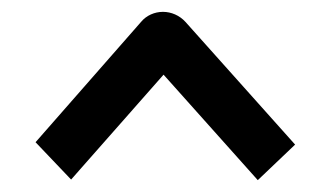

<svg xmlns="http://www.w3.org/2000/svg" viewBox="-20 -676 556 324"><path d="M478 -432 293 -639C283 -650 269 -656 255 -656C241 -656 227 -650 218 -639L40 -436L100 -373L256 -550L415 -372Z"/></svg>

Font: Bruno Ace
Style: Regular
Weight: 400
Designer: Astigmatic (AOETI)
Foundry: Astigmatic (AOETI)
Version: Version 1.000